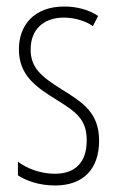

<svg xmlns="http://www.w3.org/2000/svg" viewBox="-20 -559 357 589"><path d="M284 -127C284 -213 235 -244 169 -285C105 -325 74 -352 74 -407C74 -470 115 -505 176 -505C208 -505 242 -495 265 -479L281 -510C253 -529 216 -539 177 -539C84 -539 38 -481 38 -408C38 -329 88 -293 155 -252C214 -215 246 -193 246 -128C246 -63 213 -26 148 -26C106 -26 64 -41 35 -63V-21C60 -5 99 10 149 10C238 10 284 -43 284 -127Z"/></svg>

Font: Noto Sans Sinhala UI ExtraCondensed ExtraLight
Style: Regular
Weight: 200
Width: 2
Designer: Jelle Bosma - Monotype Design Team
Foundry: Monotype Imaging Inc.
Version: Version 2.006